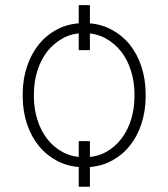

<svg xmlns="http://www.w3.org/2000/svg" viewBox="-20 -626 640 730"><path d="M321.8 -435.5V-606.4H279.3V-435.5ZM321.8 84V-89.4H279.3V84ZM66.4 -272.9V-254.9Q66.9 -202.1 82.8 -154.3Q98.6 -106.4 128.9 -69.8Q158.7 -33.7 201.9 -12Q245.1 9.8 300.8 9.8Q356 9.8 399.2 -12Q442.4 -33.7 472.2 -70.3Q502 -106.9 517.6 -154.8Q533.2 -202.6 533.7 -254.9V-272.9Q533.2 -325.7 517.3 -373.8Q501.5 -421.9 471.7 -458.5Q441.4 -494.6 398.2 -516.4Q355 -538.1 299.8 -538.1Q244.6 -538.1 201.4 -516.4Q158.2 -494.6 128.4 -458Q98.6 -421.4 82.8 -373.5Q66.9 -325.7 66.4 -272.9ZM108.9 -254.9V-272.9Q109.4 -315.9 122.1 -356.9Q134.8 -397.9 159.2 -429.7Q183.6 -460.9 218.8 -480.5Q253.9 -500 299.8 -500Q345.2 -500 380.9 -480.5Q416.5 -460.9 440.9 -429.7Q465.3 -397.9 478 -356.9Q490.7 -315.9 491.2 -272.9V-254.9Q490.7 -211.4 478.3 -170.9Q465.8 -130.4 441.4 -98.6Q417 -66.4 381.8 -47.4Q346.7 -28.3 300.8 -28.3Q254.9 -28.3 219.2 -47.4Q183.6 -66.4 159.2 -98.1Q134.8 -129.9 122.1 -170.7Q109.4 -211.4 108.9 -254.9Z"/></svg>

Font: Roboto Mono ExtraLight
Style: Regular
Weight: 250
Monospace: yes
Designer: Google
Version: Version 3.000